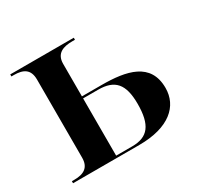

<svg xmlns="http://www.w3.org/2000/svg" viewBox="-121 -677 842 819"><g transform="rotate(-30 300.0 -268.0)"><path d="M19 0H345C493 0 564 -66 564 -155C564 -280 456 -302 333 -302H237V-462C237 -514 275 -526 319 -526H332V-536H19V-526H31C77 -526 107 -511 107 -460V-75C107 -27 78 -10 31 -10H19ZM316 -10H237V-292H311C393 -292 427 -253 427 -156C427 -52 394 -10 316 -10Z"/></g></svg>

Font: Noto Serif Display SemiBold
Style: Regular
Weight: 600
Designer: Monotype Design Team
Foundry: Monotype Imaging Inc.
Version: Version 2.009